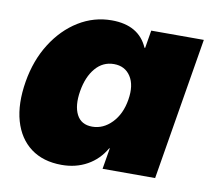

<svg xmlns="http://www.w3.org/2000/svg" viewBox="-65 -600 752 685"><g transform="rotate(10 311.0 -257.5)"><path d="M199.7 11.7Q132.3 11.7 87.6 -21.7Q43 -55.2 25.6 -116Q8.3 -176.8 22 -258.8Q35.2 -337.9 73.5 -398.4Q111.8 -459 167.2 -493.2Q222.7 -527.3 287.1 -527.3Q385.3 -527.3 418.5 -451.2H420.9L431.6 -515.6H622.1L536.6 0H346.2L358.9 -76.2H356.9Q332.5 -33.7 291.7 -11Q251 11.7 199.7 11.7ZM283.2 -141.6Q323.2 -141.6 354.2 -173.6Q385.3 -205.6 394 -258.8Q402.8 -312 382.3 -343.5Q361.8 -375 321.8 -375Q281.7 -375 254.9 -343.5Q228 -312 219.2 -258.8Q210.4 -205.6 226.8 -173.6Q243.2 -141.6 283.2 -141.6Z"/></g></svg>

Font: Inter Display Black
Style: Italic
Weight: 900
Italic angle: -9.39999°
Designer: Rasmus Andersson
Foundry: rsms
Version: Version 4.000;git-a52131595